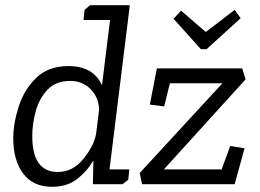

<svg xmlns="http://www.w3.org/2000/svg" viewBox="-20 -708 999 738"><path d="M305 -670 326 -688H479L401 -57H477L473 -17L451 0H337L339 -91Q315 -50 276.5 -20Q238 10 180 10Q107 10 69 -41Q31 -92 31 -176Q31 -234 52 -299Q73 -364 119.5 -409Q166 -454 243 -454Q339 -454 372 -380L403 -631H301ZM752 -519 647 -636 676 -667 771 -585 882 -670 905 -638 774 -519ZM882 0H526L517 -43L835 -388H633L611 -299L556 -306L583 -445H911L924 -403L610 -57H832L865 -147L920 -138ZM250 -397Q195 -397 163 -363.5Q131 -330 117.5 -281Q104 -232 104 -185Q104 -47 202 -47Q259 -47 299 -95.5Q339 -144 349 -191L361 -287Q359 -335 327.5 -366Q296 -397 250 -397Z"/></svg>

Font: Zilla Slab Regular
Style: Italic
Weight: 400
Italic angle: -6°
Designer: Typotheque.com
Foundry: Typotheque type foundry
Version: Version 1.1; 2017; ttfautohint (v1.6)